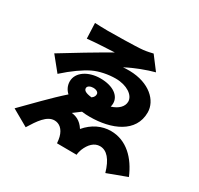

<svg xmlns="http://www.w3.org/2000/svg" viewBox="-178 -1025 1357 1310"><g transform="rotate(30 500.0 -370.0)"><path d="M436 -398C463 -398 479 -386 479 -372C479 -361 477 -349 458 -335C406 -341 393 -354 393 -371C393 -388 415 -398 436 -398ZM451 -218C471 -215 492 -214 514 -214C684 -214 842 -280 842 -437C842 -531 750 -619 595 -622C579 -622 560 -622 542 -620C606 -655 696 -688 754 -703L676 -806C660 -802 630 -795 602 -792C552 -786 359 -784 324 -784C292 -784 241 -786 225 -787L230 -666C290 -673 405 -678 443 -680C346 -625 181 -526 88 -468L177 -358C248 -422 313 -467 364 -492C413 -516 480 -529 538 -529C626 -529 690 -485 690 -435C690 -395 656 -362 603 -346C606 -355 607 -364 607 -374C607 -431 550 -478 447 -478C354 -478 275 -429 275 -356C275 -323 289 -295 312 -274C226 -199 114 -81 41 -8L171 66C216 -7 260 -73 319 -73C356 -73 390 -48 404 7C408 23 409 33 411 54L566 55C566 42 572 22 576 11C597 -41 631 -76 676 -76C730 -76 771 -29 798 65L951 8C901 -112 813 -203 689 -203C619 -203 550 -171 498 -109C465 -161 426 -172 395 -176Z"/></g></svg>

Font: Noto Sans T Chinese Black
Style: Bold
Weight: 900
Designer: Ryoko NISHIZUKA (kana & ideographs); Paul D. Hunt (Latin, Greek & Cyrillic); Wenlong ZHANG (bopomofo); Sandoll Communica
Foundry: Adobe Systems Incorporated
Version: Version 1.000;PS 1;hotconv 1.0.78;makeotf.lib2.5.61930